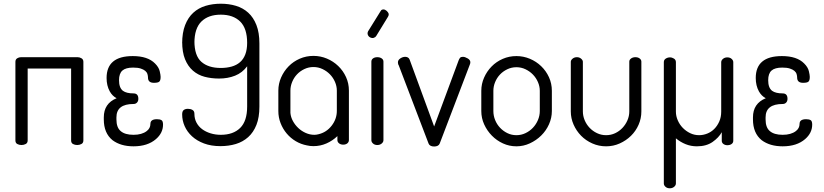

<svg xmlns="http://www.w3.org/2000/svg" viewBox="-20 -781 4439 1034"><path d="M398 -473Q409 -473 419 -467Q429 -461 429 -448V-25Q429 -11 418.5 -5.5Q408 0 396 0Q383 0 373 -5.5Q363 -11 363 -25V-412H129V-25Q129 -11 118.5 -5.5Q108 0 96 0Q83 0 73 -5.5Q63 -11 63 -25V-448Q63 -461 72.5 -467Q82 -473 93 -473Z M825 -139Q841 -139 849.5 -134Q858 -129 858 -110Q858 -65 820 -32Q775 7 699 7Q630 7 586 -26Q539 -64 539 -138V-149Q539 -224 608 -252Q585 -264 571 -289Q554 -320 554 -361Q554 -479 695 -479Q776 -479 815 -439Q835 -419 840 -398Q845 -377 845 -367Q845 -348 838 -341.5Q831 -335 809 -335Q777 -335 777 -363Q777 -372 774 -382Q771 -392 762 -399.5Q753 -407 737.5 -412Q722 -417 697 -417Q657 -417 639 -401Q621 -385 621 -349Q621 -308 642 -292Q661 -278 699 -278Q725 -278 725 -249Q725 -237 719 -230Q712 -221 699 -221Q607 -221 607 -149V-138Q607 -94 630 -75Q653 -55 699 -55Q744 -55 770 -75Q790 -90 790 -114Q790 -139 825 -139Z M1160 -358Q1118 -358 1082 -367.5Q1046 -377 1019 -400.5Q992 -424 976.5 -462Q961 -500 961 -557V-547Q961 -605 977 -646Q993 -687 1021 -712.5Q1049 -738 1087 -749.5Q1125 -761 1169 -761Q1213 -761 1251 -749.5Q1289 -738 1317 -712.5Q1345 -687 1361 -646Q1377 -605 1377 -547V-207Q1377 -149 1361 -108.5Q1345 -68 1316.5 -42.5Q1288 -17 1250 -5.5Q1212 6 1167 6Q1117 6 1078.5 -8.5Q1040 -23 1014 -47Q988 -71 974.5 -101.5Q961 -132 961 -165Q961 -182 969.5 -188.5Q978 -195 992 -195Q1006 -195 1016.5 -189Q1027 -183 1027 -168Q1027 -142 1038 -121Q1049 -100 1068.5 -85.5Q1088 -71 1114 -63Q1140 -55 1169 -55Q1236 -55 1273.5 -92Q1311 -129 1311 -207V-424Q1285 -389 1246 -373.5Q1207 -358 1160 -358ZM1311 -550Q1311 -628 1273.5 -665Q1236 -702 1169 -702Q1102 -702 1064.5 -665Q1027 -628 1027 -550V-560Q1027 -481 1064.5 -448Q1102 -415 1169 -415Q1201 -415 1227.5 -422.5Q1254 -430 1272.5 -446Q1291 -462 1301 -488Q1311 -514 1311 -551Z M1668 -480Q1706 -480 1740.5 -465.5Q1775 -451 1801.5 -425.5Q1828 -400 1843.5 -366Q1859 -332 1859 -293V-280V-184V-27Q1859 -16 1850.5 -9Q1842 -2 1828 -2Q1815 -2 1806 -9Q1797 -16 1797 -27V-48Q1771 -23 1738 -8.5Q1705 6 1668 6Q1659 6 1650 5Q1641 4 1633 2Q1601 -4 1573 -20.5Q1545 -37 1524 -62Q1503 -87 1491 -118Q1479 -149 1479 -183V-184V-280V-293Q1479 -330 1494 -364Q1509 -398 1534.5 -424Q1560 -450 1594.5 -465Q1629 -480 1668 -480ZM1544 -280V-184V-173Q1546 -150 1557.5 -129Q1569 -108 1586.5 -91.5Q1604 -75 1626.5 -65Q1649 -55 1673 -55Q1684 -55 1695 -58Q1738 -68 1766 -104Q1794 -140 1794 -184V-280V-293Q1794 -317 1784 -340Q1774 -363 1757 -380.5Q1740 -398 1717 -409Q1694 -420 1668 -420Q1642 -420 1619 -409Q1596 -398 1579.5 -380.5Q1563 -363 1553.5 -340Q1544 -317 1544 -293Z M2012 -473Q2026 -473 2035.5 -466.5Q2045 -460 2045 -449V-26Q2045 -16 2035.5 -8Q2026 0 2012 0Q1998 0 1989 -8Q1980 -16 1980 -26V-449Q1980 -460 1989 -466.5Q1998 -473 2012 -473ZM2006 -587Q2004 -585 2002 -582.5Q2000 -580 1998 -580Q1990 -574 1978.5 -577.5Q1967 -581 1962 -591Q1957 -601 1962 -612L2029 -720Q2031 -724 2034 -727Q2044 -733 2054 -728Q2064 -723 2069 -715Q2078 -704 2069 -690Z M2127 -430Q2125 -432 2124 -437Q2123 -442 2123 -445Q2123 -458 2136 -466.5Q2149 -475 2162 -475Q2170 -475 2176.5 -471.5Q2183 -468 2186 -460L2318 -100L2450 -456Q2453 -464 2457.5 -469.5Q2462 -475 2473 -475Q2484 -475 2498.5 -466.5Q2513 -458 2513 -446Q2513 -438 2509 -430L2348 -8Q2345 0 2337 4Q2329 8 2318 8Q2307 8 2299 4Q2291 0 2288 -8Z M2761 -479Q2799 -479 2833.5 -464.5Q2868 -450 2894.5 -424.5Q2921 -399 2936.5 -365Q2952 -331 2952 -292V-183Q2952 -146 2936.5 -111.5Q2921 -77 2894.5 -51Q2868 -25 2833.5 -9Q2799 7 2761 7Q2723 7 2689 -8.5Q2655 -24 2629 -50.5Q2603 -77 2587.5 -111Q2572 -145 2572 -183V-292Q2572 -329 2587 -363Q2602 -397 2627.5 -423Q2653 -449 2687.5 -464Q2722 -479 2761 -479ZM2887 -292Q2887 -316 2877 -339Q2867 -362 2850 -379.5Q2833 -397 2810 -408Q2787 -419 2761 -419Q2735 -419 2712 -408Q2689 -397 2672.5 -379.5Q2656 -362 2646.5 -339Q2637 -316 2637 -292V-183Q2637 -158 2646.5 -134.5Q2656 -111 2673 -93Q2690 -75 2712.5 -64Q2735 -53 2761 -53Q2787 -53 2810 -64Q2833 -75 2850 -93Q2867 -111 2877 -134.5Q2887 -158 2887 -183Z M3244 7Q3205 7 3170 -8.5Q3135 -24 3109.5 -50Q3084 -76 3069 -110Q3054 -144 3054 -181V-448Q3054 -457 3063.5 -465Q3073 -473 3087 -473Q3100 -473 3109.5 -465Q3119 -457 3119 -448V-181Q3119 -157 3128.5 -134Q3138 -111 3155 -93Q3172 -75 3195 -64Q3218 -53 3244 -53Q3270 -53 3292.5 -63.5Q3315 -74 3332 -92Q3349 -110 3359 -133Q3369 -156 3369 -181V-449Q3369 -459 3378.5 -466Q3388 -473 3402 -473Q3416 -473 3425 -466Q3434 -459 3434 -449V-181Q3434 -143 3419 -109Q3404 -75 3378 -49.5Q3352 -24 3317.5 -8.5Q3283 7 3244 7Z M3897 -472Q3911 -472 3920 -464Q3929 -456 3929 -446V-23Q3929 -12 3920 -5.5Q3911 1 3897 1Q3885 1 3876 -5.5Q3867 -12 3867 -23V-69Q3851 -40 3817.5 -16.5Q3784 7 3733 7Q3701 7 3672.5 -4.5Q3644 -16 3620 -36V207Q3620 217 3610.5 225Q3601 233 3587 233Q3573 233 3564 225Q3555 217 3555 207V-180V-202V-446Q3555 -459 3565.5 -465.5Q3576 -472 3588 -472Q3599 -472 3609.5 -465.5Q3620 -459 3620 -446V-202V-180Q3620 -156 3630 -133Q3640 -110 3657 -92.5Q3674 -75 3696.5 -64Q3719 -53 3745 -53Q3767 -53 3788.5 -61.5Q3810 -70 3826.5 -86.5Q3843 -103 3853.5 -126.5Q3864 -150 3864 -180V-446Q3864 -456 3873.5 -464Q3883 -472 3897 -472Z M4321 -139Q4337 -139 4345.5 -134Q4354 -129 4354 -110Q4354 -65 4316 -32Q4271 7 4195 7Q4126 7 4082 -26Q4035 -64 4035 -138V-149Q4035 -224 4104 -252Q4081 -264 4067 -289Q4050 -320 4050 -361Q4050 -479 4191 -479Q4272 -479 4311 -439Q4331 -419 4336 -398Q4341 -377 4341 -367Q4341 -348 4334 -341.5Q4327 -335 4305 -335Q4273 -335 4273 -363Q4273 -372 4270 -382Q4267 -392 4258 -399.5Q4249 -407 4233.5 -412Q4218 -417 4193 -417Q4153 -417 4135 -401Q4117 -385 4117 -349Q4117 -308 4138 -292Q4157 -278 4195 -278Q4221 -278 4221 -249Q4221 -237 4215 -230Q4208 -221 4195 -221Q4103 -221 4103 -149V-138Q4103 -94 4126 -75Q4149 -55 4195 -55Q4240 -55 4266 -75Q4286 -90 4286 -114Q4286 -139 4321 -139Z"/></svg>

Font: AkaAcidDosis
Style: Regular
Weight: 400
Designer: Edgar Tolentino, Pablo Impallari, Igino Marini, Aka-Acid
Foundry: Edgar Tolentino, Pablo Impallari, Igino Marini, Cyberella
Version: Version 1.007